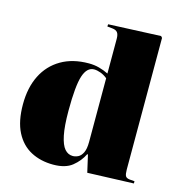

<svg xmlns="http://www.w3.org/2000/svg" viewBox="-114 -871 932 988"><g transform="rotate(15 352.0 -377.5)"><path d="M257 14Q190 14 138 -13.5Q86 -41 56.5 -98.5Q27 -156 27 -246Q27 -335 59.5 -400Q92 -465 153.5 -501Q215 -537 301 -537Q330 -537 356 -530Q382 -523 406 -511V-696Q406 -719 398 -729.5Q390 -740 371 -742L343 -745L344 -757L623 -769L630 -761V-60Q630 -36 635 -26Q640 -16 658 -14L684 -12V0L438 9L417 -83H413Q394 -44 358 -15Q322 14 257 14ZM343 -55Q357 -55 371.5 -62Q386 -69 396 -89Q406 -109 406 -147V-486Q389 -500 370 -507Q351 -514 335 -514Q297 -514 279.5 -461Q262 -408 262 -275Q262 -193 272 -144.5Q282 -96 300 -75.5Q318 -55 343 -55Z"/></g></svg>

Font: Literata 72pt Black
Style: Regular
Weight: 900
Designer: Latin by Veronika Burian and Jose Scaglione. Greek by Irene Vlachou. Cyrillic by Vera Evstafieva.
Foundry: TypeTogether
Version: Version 3.002